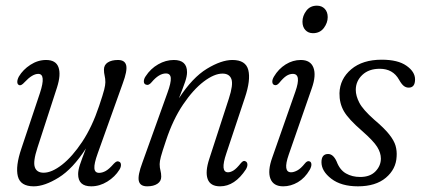

<svg xmlns="http://www.w3.org/2000/svg" viewBox="-20 -649 1484 677"><path d="M399.5 -79Q406 -77 406.5 -68.5Q407 -60 401 -50.5Q385.5 -25.5 358.5 -8.8Q331.5 8 301.5 8Q255.5 8 255.5 -35Q255.5 -49 261.8 -68Q268 -87 283 -125.5Q236.5 -53.5 186.8 -22.8Q137 8 99 8Q52 8 43 -27.2Q34 -62.5 55.5 -125.5L121 -321.5Q143 -388.5 115 -388.5Q94 -388.5 67 -359.5Q54.5 -345.5 47.5 -349Q41.5 -351 41 -359.2Q40.5 -367.5 46.5 -379Q61 -403.5 87.2 -420.5Q113.5 -437.5 142.5 -437.5Q177 -437.5 186.2 -411.8Q195.5 -386 181 -340.5L112 -128Q96 -79 102.8 -59.5Q109.5 -40 134 -40Q162.5 -40 198.8 -68.2Q235 -96.5 270 -149.2Q305 -202 329.5 -275.5Q343.5 -317 347.5 -333.2Q351.5 -349.5 351.5 -359Q351.5 -372 349 -382Q346.5 -392 346.5 -403.5Q346.5 -420 360 -428.8Q373.5 -437.5 396 -437.5Q420.5 -437.5 425 -418.5Q429.5 -399.5 412.5 -354L324.5 -108Q311.5 -72 312.8 -55.8Q314 -39.5 329.5 -39.5Q340.5 -39.5 352.5 -46Q364.5 -52.5 381.5 -72Q392.5 -83.5 399.5 -79Z M495 -350.5Q487.5 -352.5 487.2 -361.5Q487 -370.5 493.5 -380Q511 -407 537.8 -422.2Q564.5 -437.5 593 -437.5Q639.5 -437.5 639.5 -394.5Q639.5 -380.5 633 -361.2Q626.5 -342 611 -302.5Q658.5 -375.5 709.5 -406.5Q760.5 -437.5 799.5 -437.5Q846.5 -437.5 855.5 -402.2Q864.5 -367 843.5 -304.5L778 -108Q755.5 -41.5 784 -41.5Q793 -41.5 803.5 -48Q814 -54.5 829.5 -74Q838.5 -84.5 845 -80.5Q851 -78.5 852.2 -71Q853.5 -63.5 847.5 -52.5Q808 8 756 8Q721.5 8 712.2 -17.8Q703 -43.5 718 -89L787 -301.5Q803 -350.5 796 -370Q789 -389.5 764.5 -389.5Q735.5 -389.5 698.5 -361.5Q661.5 -333.5 625.8 -280.8Q590 -228 565.5 -154Q551.5 -112.5 547.2 -96.2Q543 -80 543 -70.5Q543 -57.5 545.8 -47.8Q548.5 -38 548.5 -26Q548.5 -10 535 -1Q521.5 8 499 8Q474 8 469.5 -11Q465 -30 482 -75.5L570.5 -322Q583.5 -357.5 582.2 -373.8Q581 -390 565 -390Q540.5 -390 514.5 -359Q504 -346.5 495 -350.5Z M1083.5 -532Q1067 -532 1056.8 -543Q1046.5 -554 1046.5 -572.5Q1046.5 -593 1060 -611Q1073.5 -629 1097.5 -629Q1114.5 -629 1125 -618Q1135.5 -607 1135.5 -588.5Q1135.5 -568.5 1121.8 -550.2Q1108 -532 1083.5 -532ZM998 -103.5Q976.5 -41.5 1006.5 -41.5Q1016 -41.5 1028.2 -48Q1040.5 -54.5 1054.5 -72Q1063.5 -83.5 1071.5 -80Q1077.5 -78 1078 -69.8Q1078.5 -61.5 1072 -50Q1055 -21 1030.2 -6.5Q1005.5 8 978.5 8Q944 8 933.5 -19Q923 -46 940 -93.5L1021.5 -326Q1043.5 -388.5 1012.5 -388.5Q1001 -388.5 990 -381.5Q979 -374.5 964 -356Q955 -346 947 -349.5Q941 -351.5 940.2 -359.8Q939.5 -368 946 -379Q962 -406 987.2 -421.8Q1012.5 -437.5 1040.5 -437.5Q1075 -437.5 1085.2 -410.5Q1095.5 -383.5 1079.5 -338Z M1250 -25Q1285 -25 1304 -44.8Q1323 -64.5 1323 -90Q1323 -110 1310 -131Q1297 -152 1256.5 -187.5Q1208.5 -229 1192.5 -257Q1176.5 -285 1177 -320.5Q1178.5 -371 1218.5 -404.8Q1258.5 -438.5 1326 -438.5Q1383 -438.5 1413.2 -417.2Q1443.5 -396 1443.5 -369Q1443.5 -340 1421 -340Q1411.5 -340 1403.8 -346Q1396 -352 1387 -368Q1365.5 -406.5 1319 -406.5Q1280.5 -406.5 1257.5 -384.8Q1234.5 -363 1234.5 -332Q1234.5 -311 1247 -286.8Q1259.5 -262.5 1299.5 -227Q1334.5 -197.5 1352 -175.5Q1369.5 -153.5 1374.8 -135Q1380 -116.5 1378.5 -97Q1376.5 -52.5 1340.5 -22.2Q1304.5 8 1242 8Q1183 8 1148.2 -18.8Q1113.5 -45.5 1113.5 -77Q1113.5 -106 1137 -106Q1155 -106 1167 -79.5Q1178 -50 1199.8 -37.5Q1221.5 -25 1250 -25Z"/></svg>

Font: Fraunces 144pt SuperSoft Light
Style: Italic
Weight: 300
Italic angle: -16°
Version: Version 1.000;[b76b70a41]